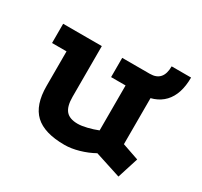

<svg xmlns="http://www.w3.org/2000/svg" viewBox="-121 -692 918 873"><g transform="rotate(30 338.0 -255.5)"><path d="M454 -22Q420 -3 380 8.5Q340 20 305 20Q199 20 150 -26Q101 -72 101 -171V-353H25V-454H228V-188Q228 -138 247 -115.5Q266 -93 309 -93Q329 -93 357.5 -100Q386 -107 411 -117V-353H335V-454H538V-118L625 -88L590 22ZM480 -353V-454Q549 -454 549 -533H651Q651 -445 607.5 -399Q564 -353 480 -353Z"/></g></svg>

Font: Podkova ExtraBold
Style: Regular
Weight: 800
Designer: Ilya Yudin
Foundry: Cyreal (www.cyreal.org)
Version: Version 2.103